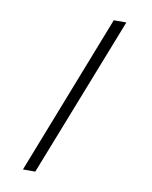

<svg xmlns="http://www.w3.org/2000/svg" viewBox="-73 -348 574 726"><g transform="rotate(10 213.5 15.5)"><path d="M112.3 323.2H64.9L305.2 -292H353.5Z"/></g></svg>

Font: Estedad-FD ExtraLight
Style: Regular
Weight: 200
Designer: Amin Abedi
Version: Version 7.3